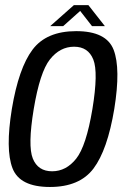

<svg xmlns="http://www.w3.org/2000/svg" viewBox="-20 -722 502 746"><path d="M174 4.5Q56.5 4.5 28.5 -68.5Q0.5 -141.5 26 -298.5Q52.5 -457.5 106.5 -529.2Q160.5 -601 276 -601Q393.5 -601 421.5 -528.5Q449.5 -456 424 -298.5Q397.5 -139.5 343.5 -67.5Q289.5 4.5 174 4.5ZM182.5 -56.5Q237 -56.5 276 -105.5Q315 -154.5 339 -298Q362.5 -441 342.5 -490.8Q322.5 -540.5 268 -540.5Q213 -540.5 174 -491.2Q135 -442 111 -298Q87.5 -155.5 107.5 -106Q127.5 -56.5 182.5 -56.5ZM175 -620.5 267 -702H323.5L387.5 -620.5H337.5L291.5 -679.5L225.5 -620.5Z"/></svg>

Font: Anybody
Style: Italic
Weight: 400
Italic angle: -10°
Designer: Tyler Finck
Foundry: Etcetera Type Company
Version: Version 1.010; ttfautohint (v1.8.3) -l 8 -r 50 -G 200 -x 14 